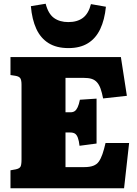

<svg xmlns="http://www.w3.org/2000/svg" viewBox="-20 -1006 730 1026"><path d="M36 0V-96L64 -101Q83 -105 89 -114.5Q95 -124 95 -154V-553Q95 -579 88 -588.5Q81 -598 62 -601L36 -605V-701H626L658 -494L531 -480Q525 -511 517.5 -532Q510 -553 498.5 -566Q487 -579 470 -584.5Q453 -590 425 -590H330V-406H357Q370 -406 379 -412Q388 -418 395 -433Q402 -448 407 -473L496 -479V-239L405 -227Q402 -254 396 -270Q390 -286 380.5 -292Q371 -298 355 -298H330V-113H430Q459 -113 478 -120Q497 -127 508 -142.5Q519 -158 527.5 -182.5Q536 -207 544 -242H670L643 0ZM346 -749Q282 -749 239.5 -775.5Q197 -802 174 -852Q151 -902 145 -973L224 -986Q238 -932 268.5 -910Q299 -888 345 -888Q393 -888 423 -910.5Q453 -933 466 -984L546 -970Q539 -900 515.5 -850.5Q492 -801 450 -775Q408 -749 346 -749Z"/></svg>

Font: Literata Black
Style: Regular
Weight: 900
Designer: Latin by Veronika Burian and Jose Scaglione. Greek by Irene Vlachou. Cyrillic by Vera Evstafieva.
Foundry: TypeTogether
Version: Version 3.103;gftools[0.9.29]